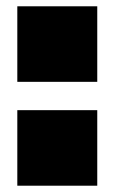

<svg xmlns="http://www.w3.org/2000/svg" viewBox="-20 -590 364 610"><path d="M35 -240H289V0H35ZM35 -570H289V-330H35Z"/></svg>

Font: Hepta Slab Black
Style: Regular
Weight: 900
Designer: Michael LaGattuta
Foundry: Michael LaGattuta
Version: Version 1.102